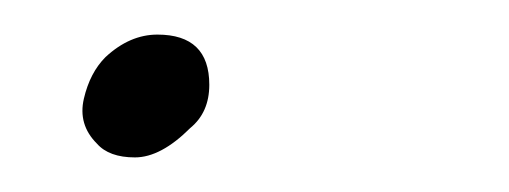

<svg xmlns="http://www.w3.org/2000/svg" viewBox="-20 -80 294 111"><path d="M90 -6Q73 11 58 11Q43 11 36 3Q25 -8 28.5 -23Q32 -38 41 -47Q55 -60 71 -60Q101 -60 101 -31Q101 -15 90 -6Z"/></svg>

Font: Kapakana Light
Style: Regular
Weight: 300
Designer: Kyosuke Nagai
Version: Version 1.000